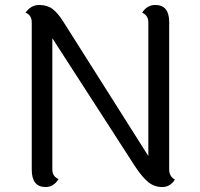

<svg xmlns="http://www.w3.org/2000/svg" viewBox="-20 -745 808 774"><path d="M108 -61V-655Q108 -684 83 -694Q105 -725 137.5 -725Q170 -725 191.5 -709Q213 -693 235 -658L578 -116V-655Q578 -683 553 -694Q573 -725 606 -725Q662 -725 662 -656V-62Q662 -34 685 -21Q666 9 634 9Q602 9 577.5 -11Q553 -31 524 -75L191 -591V-62Q191 -34 216 -23Q196 9 164 9Q108 9 108 -61Z"/></svg>

Font: Laila
Style: Regular
Weight: 400
Designer: Hitesh Malaviya
Foundry: Indian Type Foundry
Version: Version 1.302;PS 1.0;hotconv 1.0.78;makeotf.lib2.5.61930; tt